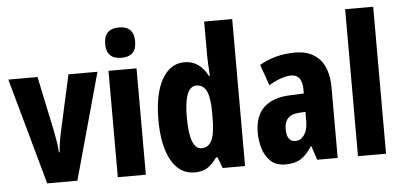

<svg xmlns="http://www.w3.org/2000/svg" viewBox="-52 -874 2065 989"><g transform="rotate(-5 980.5 -379.0)"><path d="M155 0 2 -550H153L212 -270Q218 -241 222.5 -213Q227 -185 229 -154H233Q234 -178 238.5 -206Q243 -234 250 -265L313 -550H463L311 0Z M593 -768Q670 -768 670 -689Q670 -611 593 -611Q515 -611 515 -689Q515 -768 593 -768ZM665 -550V0H520V-550Z M917 10Q839 10 796.5 -66.5Q754 -143 754 -276Q754 -409 796.5 -484.5Q839 -560 913 -560Q951 -560 981 -540.5Q1011 -521 1033 -479H1038Q1036 -513 1034.5 -538Q1033 -563 1033 -578V-760H1178V0H1062L1041 -57H1033Q1008 -22 982.5 -6Q957 10 917 10ZM963 -111Q1000 -111 1016.5 -146.5Q1033 -182 1033 -261V-292Q1033 -366 1016.5 -400.5Q1000 -435 964 -435Q901 -435 901 -277Q901 -111 963 -111Z M1486 -560Q1567 -560 1612 -510.5Q1657 -461 1657 -363V0H1551L1527 -73H1525Q1499 -31 1467.5 -10.5Q1436 10 1387 10Q1340 10 1312 -15Q1284 -40 1271 -80.5Q1258 -121 1258 -165Q1258 -252 1305.5 -296Q1353 -340 1442 -343L1512 -346V-365Q1512 -444 1455 -444Q1408 -444 1339 -404L1301 -512Q1339 -535 1386 -547.5Q1433 -560 1486 -560ZM1478 -249Q1403 -245 1403 -171Q1403 -106 1448 -106Q1476 -106 1494 -132Q1512 -158 1512 -201V-251Z M1907 0H1762V-760H1907Z"/></g></svg>

Font: Noto Sans Lao Looped ExtraCondensed ExtraBold
Style: Regular
Weight: 800
Width: 2
Designer: Mark Frömberg, Ben Mitchell
Foundry: The Fontpad Ltd
Version: Version 1.002; ttfautohint (v1.8.4.7-5d5b)